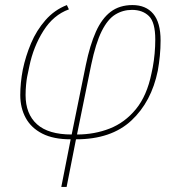

<svg xmlns="http://www.w3.org/2000/svg" viewBox="-20 -538 722 758"><path d="M222 200 259 12Q191 12 147 -10.5Q103 -33 81.5 -72.5Q60 -112 60 -163Q60 -186 62.5 -211.5Q65 -237 70 -263Q81 -316 102.5 -367Q124 -418 159.5 -458.5Q195 -499 244 -518L252 -501Q191 -479 151.5 -416.5Q112 -354 96 -277L87 -234Q85 -224 83 -203.5Q81 -183 81 -163Q81 -88 126 -47.5Q171 -7 263 -7L319 -282Q335 -360 358.5 -412.5Q382 -465 417 -491.5Q452 -518 503 -518Q556 -518 585 -483.5Q614 -449 614 -378Q614 -347 611 -317Q608 -287 603 -259Q578 -136 498.5 -62Q419 12 280 12L243 200ZM340 -282 284 -7Q353 -7 413 -30.5Q473 -54 516.5 -107Q560 -160 578 -248L583 -272Q588 -299 590.5 -327Q593 -355 593 -382Q593 -450 568 -474.5Q543 -499 501 -499Q465 -499 435 -480.5Q405 -462 381.5 -415Q358 -368 340 -282Z"/></svg>

Font: IBM Plex Sans Thin
Style: Italic
Weight: 250
Italic angle: -11.31°
Designer: Mike Abbink, Paul van der Laan, Pieter van Rosmalen
Foundry: Bold Monday
Version: Version 3.201